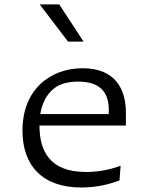

<svg xmlns="http://www.w3.org/2000/svg" viewBox="-20 -822 660 854"><path d="M225 -432C245 -447 279.5 -459 327.5 -459C421 -459 464 -415.5 464 -333C464 -326.5 464 -320 463.5 -314.5H159C170 -382 202.5 -416 225 -432ZM80 -241C80 -84 170 12 342 12C416.5 12 476 -6 511.5 -19.5L516.5 -84.5C477.5 -70.5 425 -57 363.5 -57C199 -57 156 -152 155.5 -263.5H540V-320.5C540 -426 492 -518.5 348 -518.5C205 -518.5 80 -425.5 80 -241ZM156.5 -802.5 282.5 -637H351.5L243.5 -802.5Z"/></svg>

Font: Monaspace Argon Light
Style: Regular
Weight: 300
Designer: Riley Cran & the Lettermatic Team
Foundry: Lettermatic
Version: Version 1.000 (Monaspace Argon)